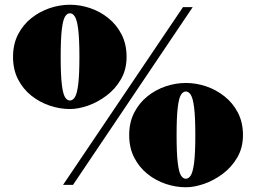

<svg xmlns="http://www.w3.org/2000/svg" viewBox="-20 -780 1079 810"><path d="M35 -540Q35 -593.5 56 -634.5Q77 -675.5 112.2 -703.5Q147.5 -731.5 190 -745.8Q232.5 -760 275 -760Q318 -760 360.2 -745.8Q402.5 -731.5 437.2 -703.5Q472 -675.5 493 -634.5Q514 -593.5 514 -540Q514 -486.5 490.2 -445.5Q466.5 -404.5 429.2 -376.5Q392 -348.5 351 -334.2Q310 -320 275 -320Q232.5 -320 190 -334.2Q147.5 -348.5 112.2 -376.5Q77 -404.5 56 -445.5Q35 -486.5 35 -540ZM752 -750H793L288 0H246ZM236 -540Q236 -464 240.8 -424.2Q245.5 -384.5 254.2 -370.2Q263 -356 275 -356Q287 -356 296 -370.2Q305 -384.5 310 -424.2Q315 -464 315 -540Q315 -616 310 -655.8Q305 -695.5 296 -709.8Q287 -724 275 -724Q263 -724 254.2 -709.8Q245.5 -695.5 240.8 -655.8Q236 -616 236 -540ZM525 -210Q525 -263.5 546 -304.5Q567 -345.5 601.8 -373.5Q636.5 -401.5 679 -415.8Q721.5 -430 764 -430Q807 -430 849.5 -415.8Q892 -401.5 927.2 -373.5Q962.5 -345.5 983.8 -304.5Q1005 -263.5 1005 -210Q1005 -156.5 981 -115.5Q957 -74.5 919.5 -46.5Q882 -18.5 840.5 -4.2Q799 10 764 10Q721.5 10 679 -4.2Q636.5 -18.5 601.8 -46.5Q567 -74.5 546 -115.5Q525 -156.5 525 -210ZM725 -210Q725 -134 729.8 -94.2Q734.5 -54.5 743.2 -40.2Q752 -26 764 -26Q776 -26 785 -40.2Q794 -54.5 799 -94.2Q804 -134 804 -210Q804 -286 799 -325.8Q794 -365.5 785 -379.8Q776 -394 764 -394Q752 -394 743.2 -379.8Q734.5 -365.5 729.8 -325.8Q725 -286 725 -210Z"/></svg>

Font: Bodoni* 06pt Fatface
Style: Regular
Weight: 900
Version: Version 2.3